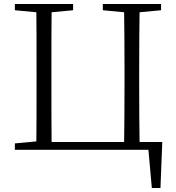

<svg xmlns="http://www.w3.org/2000/svg" viewBox="-20 -746 876 956"><path d="M779 190 788 -39H716L715 -40V-39H675C674 -104 673 -203 673 -335V-391C673 -522 674 -620 675 -685L782 -695V-726H492V-695L598 -685C599 -621 600 -523 600 -392V-335C600 -203 599 -104 598 -39H237C236 -104 236 -202 236 -335V-391C236 -522 236 -620 237 -685L344 -695V-726H54V-695L161 -685C162 -621 162 -523 162 -391V-335C162 -205 162 -107 161 -42L54 -32V0H719L736 190Z"/></svg>

Font: AllPunType Light
Style: Regular
Weight: 300
Version: 1.0